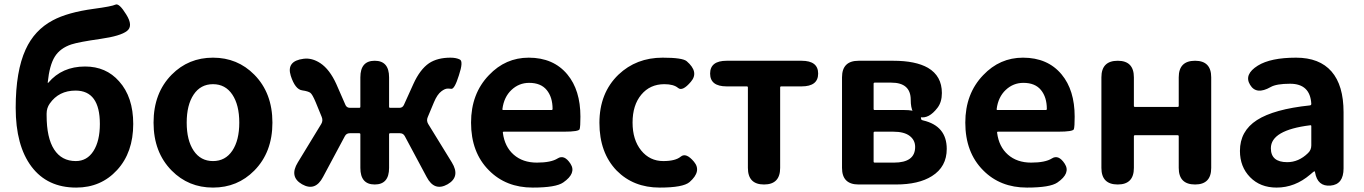

<svg xmlns="http://www.w3.org/2000/svg" viewBox="-20 -835 6172 869"><path d="M325 14Q194 14 122.5 -81Q51 -176 51 -347Q51 -513 96 -611Q136 -699 219 -743Q286 -779 404 -795Q486 -806 502.5 -814Q519 -822 551 -770Q584 -718 555 -695Q526 -672 435 -659Q337 -645 303 -634Q252 -617 228 -578.5Q204 -540 196 -462Q196 -457 199 -461Q261 -534 365 -534Q460 -534 519 -467Q583 -396 583 -274Q583 -145 510 -65.5Q437 14 325 14ZM323 -106Q374 -106 403 -151.5Q432 -197 432 -274Q432 -425 322 -425Q246 -425 205 -366Q191 -346 191 -321V-313Q191 -211 225 -158.5Q259 -106 323 -106Z M757 -63Q675 -146 675 -280Q675 -414 757 -497Q833 -574 944 -574Q1055 -574 1131 -497Q1213 -414 1213 -280Q1213 -146 1131 -63Q1055 14 944 14Q833 14 757 -63ZM856.5 -153Q888 -106 944 -106Q1000 -106 1031.5 -153Q1063 -200 1063 -280Q1063 -360 1031.5 -407Q1000 -454 944 -454Q888 -454 856.5 -407Q825 -360 825 -280Q825 -200 856.5 -153Z M1347 -1Q1288 -35 1328 -100L1434 -274Q1443 -289 1436 -306L1409 -372Q1394 -408 1384.5 -415Q1375 -422 1348 -426Q1316 -430 1296 -492Q1275 -559 1354 -569Q1392 -574 1430 -549Q1472 -521 1502 -455L1544 -359Q1550 -347 1564 -347H1606Q1611 -347 1611 -352V-485Q1611 -560 1676 -560Q1741 -560 1741 -485V-352Q1741 -347 1746 -347H1788Q1802 -347 1808 -360L1851 -455Q1881 -521 1922 -549Q1960 -574 2019 -574Q2045 -574 2061.5 -565.5Q2078 -557 2057 -494Q2037 -430 2022 -433Q2017 -434 2005.5 -434Q1994 -434 1978 -422Q1959 -408 1944 -372L1916 -305Q1909 -289 1918 -274L2025 -100Q2065 -35 2006 -1Q1946 33 1911 -34L1812 -219Q1805 -232 1790 -232H1746Q1741 -232 1741 -227V-75Q1741 0 1676 0Q1611 0 1611 -75V-227Q1611 -232 1606 -232H1563Q1548 -232 1541 -219L1442 -34Q1407 33 1347 -1Z M2391 14Q2270 14 2193 -64Q2112 -145 2112 -280Q2112 -411 2193 -495Q2268 -574 2373 -574Q2485 -574 2548 -498Q2607 -427 2607 -307Q2607 -262 2603.5 -250.5Q2600 -239 2532 -239H2260Q2255 -239 2256 -234Q2264 -171 2305 -135Q2346 -99 2410 -99Q2474 -99 2504 -118Q2534 -137 2562 -94Q2590 -51 2529 -9Q2496 14 2391 14ZM2254 -342Q2253 -337 2258 -337H2476Q2481 -337 2481 -342Q2481 -395 2454.5 -427.5Q2428 -460 2375 -460Q2329 -460 2295 -428Q2261 -396 2254 -342Z M2966 14Q2847 14 2771 -63Q2693 -144 2693 -279Q2693 -414 2779 -497Q2860 -574 2979 -574Q3069 -574 3088 -558Q3145 -509 3107 -465Q3069 -420 3049 -437Q3029 -454 2987 -454Q2922 -454 2882.5 -406.5Q2843 -359 2843 -280.5Q2843 -202 2882 -154Q2921 -106 2982 -106Q3037 -106 3061 -126Q3085 -146 3121 -103Q3157 -60 3101 -11Q3072 14 2966 14Z M3438 0Q3365 0 3365 -75V-439Q3365 -444 3360 -444H3269Q3194 -444 3194 -502Q3194 -560 3269 -560H3608Q3683 -560 3683 -502Q3683 -444 3608 -444H3516Q3511 -444 3511 -439V-75Q3511 0 3438 0Z M3866 0Q3791 0 3791 -75V-485Q3791 -560 3866 -560H4023Q4124 -560 4180 -528Q4243 -491 4243 -414Q4243 -373 4223 -347Q4184 -296 4143 -305Q4102 -313 4102 -383Q4102 -461 4014 -461H3939Q3934 -461 3934 -456V-342Q3934 -337 3939 -337H4074Q4149 -337 4149 -297Q4149 -292 4158 -290Q4265 -265 4265 -161Q4265 -80 4198 -38Q4138 0 4035 0ZM3934 -104Q3934 -99 3939 -99H4026Q4122 -99 4122 -170Q4122 -201 4097 -220Q4072 -239 4023 -239H3939Q3934 -239 3934 -234Z M4628 14Q4507 14 4430 -64Q4349 -145 4349 -280Q4349 -411 4430 -495Q4505 -574 4610 -574Q4722 -574 4785 -498Q4844 -427 4844 -307Q4844 -262 4840.5 -250.5Q4837 -239 4769 -239H4497Q4492 -239 4493 -234Q4501 -171 4542 -135Q4583 -99 4647 -99Q4711 -99 4741 -118Q4771 -137 4799 -94Q4827 -51 4766 -9Q4733 14 4628 14ZM4491 -342Q4490 -337 4495 -337H4713Q4718 -337 4718 -342Q4718 -395 4691.5 -427.5Q4665 -460 4612 -460Q4566 -460 4532 -428Q4498 -396 4491 -342Z M5039 0Q4965 0 4965 -75V-485Q4965 -560 5039 -560Q5112 -560 5112 -485V-356Q5112 -351 5117 -351H5310Q5315 -351 5315 -356V-485Q5315 -560 5389 -560Q5462 -560 5462 -485V-75Q5462 0 5389 0Q5315 0 5315 -75V-218Q5315 -223 5310 -223H5117Q5112 -223 5112 -218V-75Q5112 0 5039 0Z M5758 14Q5684 14 5638 -33Q5592 -80 5592 -152Q5592 -242 5669 -291.5Q5746 -341 5909 -358Q5915 -359 5915 -365Q5910 -456 5819 -456Q5757 -456 5731 -441Q5666 -404 5638 -451Q5609 -498 5673 -538Q5731 -574 5846 -574Q5952 -574 6006.5 -511.5Q6061 -449 6061 -327V-73Q6061 0 6002 5Q5943 10 5932 -55Q5931 -60 5929 -60Q5927 -60 5910 -45Q5841 14 5758 14ZM5806 -101Q5858 -101 5900 -142Q5915 -156 5915 -177V-264Q5915 -269 5910 -268Q5732 -246 5732 -164Q5732 -101 5806 -101Z"/></svg>

Font: Resource Han Rounded JP
Style: Bold
Weight: 700
Designer: Cyano Hao (round all glyphs); Ryoko NISHIZUKA 西塚涼子 (kana, bopomofo & ideographs); Paul D. Hunt (Latin, Greek & Cyrillic)
Foundry: Cyano Hao
Version: 0.990